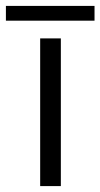

<svg xmlns="http://www.w3.org/2000/svg" viewBox="-64 -630 340 650"><path d="M72 -500V0H142V-500ZM-44 -560H256V-610H-44Z"/></svg>

Font: Gully Light
Style: Regular
Weight: 300
Designer: jaikishan Patel
Foundry: MagicType
Version: Version 1.000;Glyphs 3.2 (3242)